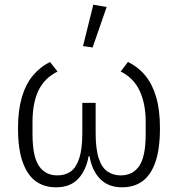

<svg xmlns="http://www.w3.org/2000/svg" viewBox="-20 -789 762 821"><path d="M389 -349V-220Q389 -151 402.5 -111Q416 -71 440.5 -55Q465 -39 496 -39Q548 -39 575.5 -79.5Q603 -120 603 -216V-267Q603 -347 576.5 -402Q550 -457 496 -483L527 -524Q572 -502 602 -465Q632 -428 648 -373Q664 -318 664 -241Q664 -152 644.5 -96Q625 -40 589 -14Q553 12 502 12Q443 12 408 -24Q373 -60 363 -121H359Q348 -60 314 -24Q280 12 219 12Q169 12 133 -14Q97 -40 77 -96Q57 -152 57 -241Q57 -316 73 -371.5Q89 -427 119.5 -464.5Q150 -502 194 -524L226 -483Q171 -456 145 -403Q119 -350 119 -267V-216Q119 -120 146.5 -79.5Q174 -39 225 -39Q258 -39 281.5 -55Q305 -71 318.5 -111Q332 -151 332 -220V-349ZM436 -759 376 -586 335 -592 379 -769Z"/></svg>

Font: IBM Plex Sans Light
Style: Regular
Weight: 300
Designer: Mike Abbink, Paul van der Laan, Pieter van Rosmalen
Foundry: Bold Monday
Version: Version 3.201